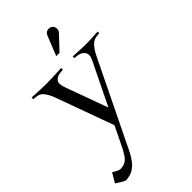

<svg xmlns="http://www.w3.org/2000/svg" viewBox="-295 -807 1186 1186"><g transform="rotate(-45 297.5 -214.0)"><path d="M-1 251 35.2 189.5Q70.3 212.4 86.4 212.4Q103 212.4 116.2 207.8Q129.4 203.1 139.2 196Q148.9 189 159.7 173.1Q170.4 157.2 178 143.1Q185.5 128.9 198.7 102.1L251 -5.4L111.8 -388.2Q98.6 -423.8 78.6 -448.7Q63 -468.8 30.8 -471.7L9.8 -473.6V-488.3Q91.3 -483.4 135.3 -483.4Q186.5 -483.4 268.1 -488.3V-473.6L247.1 -471.7Q214.8 -468.8 198.7 -448.7Q184.6 -430.7 200.2 -388.2L301.8 -108.9L438 -388.2Q456.5 -425.8 437.5 -448.7Q421.9 -468.8 389.6 -471.7L368.7 -473.6V-488.3Q444.8 -483.4 474.6 -483.4Q522.5 -483.4 586.4 -488.3V-473.6L564.5 -471.7Q535.6 -469.2 516.1 -448.7Q493.2 -424.8 475.6 -388.2L236.8 102.1Q231.9 111.3 223.4 129.6Q214.8 147.9 210.2 157.5Q205.6 167 197.3 182.9Q189 198.7 183.1 207.5Q177.2 216.3 168.2 228.8Q159.2 241.2 151.4 248.3Q143.6 255.4 132.8 263.4Q122.1 271.5 111.1 275.6Q100.1 279.8 86.4 282.7Q72.8 285.6 57.6 285.6Q34.7 275.4 -1 251ZM327.1 -561.5H298.3L350.6 -691.4Q353.5 -698.7 358.9 -704.1Q369.1 -714.4 384.8 -714.4Q400.9 -714.4 411.4 -704.1Q421.9 -693.8 421.9 -678.2Q421.9 -662.1 413.6 -653.8Z"/></g></svg>

Font: Flanker
Style: Regular
Weight: 400
Designer: Flanker
Foundry: Flanker
Version: Version 2.027